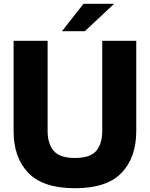

<svg xmlns="http://www.w3.org/2000/svg" viewBox="-20 -979 794 1016"><path d="M52 -285V-763H232V-285Q232 -219 264 -181Q296 -143 377 -143Q458 -143 489.5 -181Q521 -219 521 -285V-763H701V-285Q701 -145 623 -64Q545 17 377 17Q208 17 130 -64Q52 -145 52 -285ZM429 -814H308L422 -959H584Z"/></svg>

Font: Open Sauce One Black
Style: Regular
Weight: 900
Designer: Alfredo Marco Pradil
Foundry: Creative Sauce Fz LLC
Version: Version 1.477